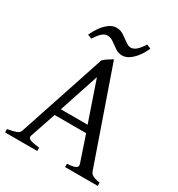

<svg xmlns="http://www.w3.org/2000/svg" viewBox="-189 -927 973 1050"><g transform="rotate(30 298.0 -402.5)"><path d="M187 -218 132 -55Q127 -39 145 -32Q163 -25 203 -21V0H0V-21Q33 -27 52.5 -33.5Q72 -40 77 -55L259 -604Q271 -616 287.5 -626.5Q304 -637 316 -644L521 -55Q526 -41 540 -33Q554 -25 585 -21V0H379V-21Q417 -23 431.5 -30.5Q446 -38 441 -55L386 -218ZM370 -262 284 -513 201 -262ZM459 -794Q448 -767 430 -742Q412 -717 389.5 -700.5Q367 -684 342 -684Q319 -684 299 -698Q279 -712 260 -725.5Q241 -739 222 -739Q202 -739 186 -723.5Q170 -708 152 -680L126 -690Q138 -717 155.5 -742Q173 -767 195.5 -784Q218 -801 243 -801Q268 -801 289 -787Q310 -773 328.5 -759Q347 -745 362 -745Q381 -745 398.5 -761Q416 -777 433 -805Z"/></g></svg>

Font: ChillKai
Style: Regular
Weight: 400
Designer: ChillType
Foundry: 寒蝉字型
Version: Version 2.000